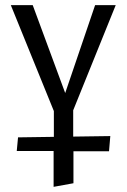

<svg xmlns="http://www.w3.org/2000/svg" viewBox="-20 -436 491 745"><path d="M264 -8V94L408 92L403 151H265V275L188 289V150H45L50 97L189 95V-5L22 -416H107L233 -75L349 -416H429Z"/></svg>

Font: EauTest Medium
Style: Regular
Weight: 500
Designer: Christian Thalmann (Catharsis Fonts)
Version: Version 0.001;PS 000.001;hotconv 1.0.88;makeotf.lib2.5.64775